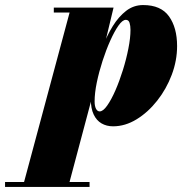

<svg xmlns="http://www.w3.org/2000/svg" viewBox="-160 -490 746 760"><path d="M-70 250 115.5 -440.5H53V-460H289.5L246 -279L220.5 -188.5L216.5 -150L110 250ZM-140 250V230.5H194.5V250ZM234.5 -49Q248 -49 264.2 -72Q280.5 -95 296.8 -132.2Q313 -169.5 326.5 -212.8Q340 -256 348.2 -298Q356.5 -340 356.5 -371.5Q356.5 -388 352.8 -399.8Q349 -411.5 338 -411.5Q325 -411.5 309 -388.8Q293 -366 276.5 -329.2Q260 -292.5 246 -249.2Q232 -206 223.2 -163.8Q214.5 -121.5 214.5 -88.5Q214.5 -70 220 -59.5Q225.5 -49 234.5 -49ZM287.5 10Q262 10 242 -1.5Q222 -13 210.8 -36.8Q199.5 -60.5 199.5 -96.5Q199.5 -111.5 204.5 -144.5Q209.5 -177.5 220 -219.8Q230.5 -262 247 -305.8Q263.5 -349.5 286.5 -386.8Q309.5 -424 339.2 -447Q369 -470 406.5 -470Q477 -470 509 -425.2Q541 -380.5 541 -307.5Q541 -250 519.8 -193.8Q498.5 -137.5 462.2 -91.5Q426 -45.5 380.8 -17.8Q335.5 10 287.5 10Z"/></svg>

Font: Bodoni Moda 11pt Black
Style: Italic
Weight: 900
Italic angle: -13°
Designer: Owen Earl
Foundry: indestructible type
Version: Version 2.004